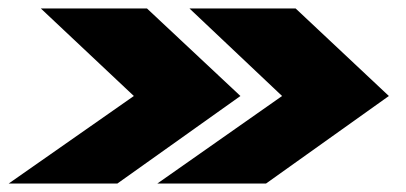

<svg xmlns="http://www.w3.org/2000/svg" viewBox="-20 -474 959 454"><path d="M352 -40H609L899.5 -247L679 -454H428L647 -247ZM0.5 -40H257.5L548.5 -247L327.5 -454H76.5L296.5 -247Z"/></svg>

Font: Anybody Expanded Black
Style: Italic
Weight: 900
Width: 7
Italic angle: -10°
Version: Version 1.113;gftools[0.9.25]